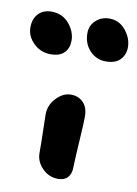

<svg xmlns="http://www.w3.org/2000/svg" viewBox="-148 -782 606 847"><g transform="rotate(10 155.5 -358.0)"><path d="M289.1 -537.1Q246.6 -537.1 217.3 -568.1Q188 -599.1 188 -646Q188 -680.2 212.6 -703.1Q237.3 -726.1 272.9 -726.1Q317.4 -726.1 346.2 -690.7Q375 -655.3 375 -615.2Q375 -582.5 354 -559.8Q333 -537.1 289.1 -537.1ZM43.9 -525.9Q-0.5 -525.9 -32.2 -556.6Q-64 -587.4 -64 -627.9Q-64 -666 -42.2 -689Q-20.5 -711.9 16.1 -711.9Q64.9 -711.9 95 -676.8Q125 -641.6 125 -600.1Q125 -567.9 105.2 -546.9Q85.4 -525.9 43.9 -525.9ZM171.9 9.8Q130.9 9.8 101.3 -20Q71.8 -49.8 71.8 -88.9Q71.8 -142.6 70.3 -192.9Q68.8 -243.2 68.8 -261.2Q68.8 -302.2 98.9 -334.2Q128.9 -366.2 164.1 -366.2Q197.3 -366.2 219 -344.7Q240.7 -323.2 241.2 -283.2Q241.7 -261.7 235.8 -168Q230 -74.2 230 -53.2Q230 -23.4 215.1 -6.8Q200.2 9.8 171.9 9.8Z"/></g></svg>

Font: Shantell Sans Irregular
Style: Bold
Weight: 700
Designer: Stephen Nixon, Anya Danilova, Shantell Martin
Foundry: Arrow Type
Version: Version 1.006;[9816181b4]